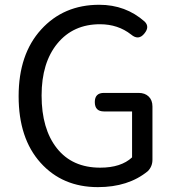

<svg xmlns="http://www.w3.org/2000/svg" viewBox="-20 -767 728 800"><path d="M413.1 -379.9H557.6Q584 -379.9 599.6 -364.7Q615.2 -349.6 615.2 -323.2V-101.6Q615.2 -73.2 595.7 -53.7Q514.6 12.7 387.7 12.7Q240.2 12.7 148.9 -88.9Q57.6 -190.4 57.6 -366.2Q57.6 -541 151.4 -644Q245.1 -747.1 393.6 -747.1Q503.9 -747.1 583 -676.8Q604.5 -655.3 582 -627.9Q557.6 -596.7 526.4 -623Q471.7 -666 396.5 -666Q285.2 -666 219.2 -585.9Q153.3 -505.9 153.3 -369.1Q153.3 -229.5 217.3 -148.9Q281.2 -68.4 397.5 -68.4Q484.4 -68.4 530.3 -111.3V-302.7H413.1Q375 -302.7 375 -341.8Q375 -379.9 413.1 -379.9Z"/></svg>

Font: GenSenMaruGothic TW TTF Regular
Style: Regular
Weight: 400
Version: Version 1.301